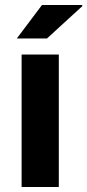

<svg xmlns="http://www.w3.org/2000/svg" viewBox="-20 -744 348 764"><path d="M66 0V-527H214V0ZM47 -591 147 -724H307L308 -720L167 -591Z"/></svg>

Font: Archivo SemiExpanded
Style: Bold
Weight: 700
Width: 6
Designer: Hector Gatti
Foundry: Omnibus-Type
Version: Version 2.001